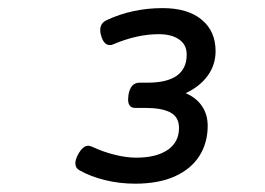

<svg xmlns="http://www.w3.org/2000/svg" viewBox="-20 -671 640 464"><path d="M501 -547.4Q501 -514.2 481.9 -488Q462.9 -461.9 428.7 -445.8Q454.1 -435.1 468 -414.8Q481.9 -394.5 481.9 -366.7Q481.9 -325.7 461.7 -293.9Q441.4 -262.2 402.1 -244.6Q362.8 -227.1 306.6 -227.1Q269.5 -227.1 234.4 -235.6Q199.2 -244.1 171.4 -259.8Q162.1 -265.1 162.1 -276.4Q162.1 -285.2 168.5 -297.4Q180.2 -318.8 192.9 -318.8Q196.8 -318.8 202.6 -316.4Q228.5 -304.2 256.8 -297.1Q285.2 -290 309.1 -290Q357.9 -290 385.3 -308.8Q412.6 -327.6 412.6 -361.8Q412.6 -388.2 391.8 -399.2Q371.1 -410.2 332 -410.2H306.6Q289.6 -410.2 289.6 -430.7Q289.6 -434.1 290.5 -441.9Q295.4 -471.2 317.4 -471.2H336.4Q431.2 -471.2 431.2 -539.1Q431.2 -563 412.8 -575.7Q394.5 -588.4 363.8 -588.4Q311.5 -588.4 253.9 -564Q250 -562 245.6 -562Q230.5 -562 224.1 -585.9Q222.2 -591.8 222.2 -598.6Q222.2 -614.7 237.3 -622.1Q299.8 -651.4 373 -651.4Q433.6 -651.4 467.3 -623.5Q501 -595.7 501 -547.4Z"/></svg>

Font: Courier Prime Sans
Style: Italic
Weight: 400
Italic angle: -10°
Designer: Alan Dague-Greene
Foundry: Quote-Unquote Apps
Version: Version 3.020